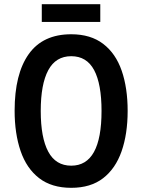

<svg xmlns="http://www.w3.org/2000/svg" viewBox="-20 -889 681 919"><path d="M591 -358Q591 -248 562 -165Q533 -82 473.5 -36Q414 10 321 10Q227 10 167 -36.5Q107 -83 78.5 -166.5Q50 -250 50 -359Q50 -535 117.5 -630Q185 -725 321 -725Q414 -725 474 -679Q534 -633 562.5 -550.5Q591 -468 591 -358ZM175 -358Q175 -230 211 -163Q247 -96 321 -96Q466 -96 466 -358Q466 -487 430.5 -553.5Q395 -620 321 -620Q247 -620 211 -553Q175 -486 175 -358ZM460 -869V-784H180V-869Z"/></svg>

Font: Noto Sans Ethiopic Condensed SemiBold
Style: Regular
Weight: 600
Width: 3
Designer: Monotype Design Team
Foundry: Monotype Imaging Inc.
Version: Version 2.102; ttfautohint (v1.8.4.7-5d5b)